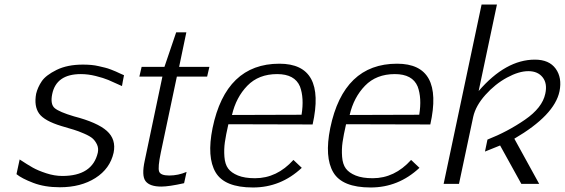

<svg xmlns="http://www.w3.org/2000/svg" viewBox="-20 -814 2501 850"><path d="M347 -528Q366 -528 383.5 -526.5Q401 -525 417.5 -521Q434 -517 445 -514.5Q456 -512 471.5 -506Q487 -500 492.5 -497.5Q498 -495 513 -488Q528 -481 529 -481Q527 -473 524 -455.5Q521 -438 520 -433Q481 -451 459.5 -460Q438 -469 404 -477.5Q370 -486 338 -486Q229 -486 211 -397Q202 -352 222.5 -335Q243 -318 307 -299Q411 -272 453 -234.5Q495 -197 483 -138Q467 -67 402.5 -26Q338 15 245 15Q178 15 127 -4.5Q76 -24 53 -43Q55 -54 60 -75.5Q65 -97 67 -108Q102 -85 125 -72Q148 -59 184.5 -47Q221 -35 256 -35Q389 -35 413 -138Q417 -158 409.5 -174Q402 -190 390.5 -200.5Q379 -211 352.5 -222.5Q326 -234 307.5 -239.5Q289 -245 252 -256Q176 -279 153 -311.5Q130 -344 140 -399Q147 -428 165 -454.5Q183 -481 230.5 -504.5Q278 -528 347 -528Z M607 -518H708L760 -671H805L773 -518H907L897 -475H763L692 -139Q678 -72 684.5 -54.5Q691 -37 729 -37Q769 -37 806 -53L795 -3Q728 12 694 12Q643 12 624.5 -12Q606 -36 621 -104L699 -475H597Z M1007 -305 1315 -306Q1327 -380 1308 -431Q1285 -486 1207 -486Q1125 -486 1075 -434.5Q1025 -383 1007 -305ZM1109 -25Q1206 -25 1279 -106Q1314 -73 1316 -71Q1223 16 1100 16Q974 16 934.5 -51Q895 -118 921 -247Q980 -532 1217 -532Q1424 -532 1364 -263L991 -264Q980 -216 975.5 -184.5Q971 -153 973.5 -120Q976 -87 990 -68Q1004 -49 1033.5 -37Q1063 -25 1109 -25Z M1528 -305 1836 -306Q1848 -380 1829 -431Q1806 -486 1728 -486Q1646 -486 1596 -434.5Q1546 -383 1528 -305ZM1630 -25Q1727 -25 1800 -106Q1835 -73 1837 -71Q1744 16 1621 16Q1495 16 1455.5 -51Q1416 -118 1442 -247Q1501 -532 1738 -532Q1945 -532 1885 -263L1512 -264Q1501 -216 1496.5 -184.5Q1492 -153 1494.5 -120Q1497 -87 1511 -68Q1525 -49 1554.5 -37Q1584 -25 1630 -25Z M2257 -200 2367 0H2288L2194 -170L2127 -143L2138 -196Q2227 -231 2304 -284Q2381 -337 2394 -399Q2404 -444 2382.5 -471.5Q2361 -499 2319 -499Q2277 -499 2224.5 -470.5Q2172 -442 2129 -394Q2086 -346 2075 -297L2012 0H1944L2112 -794H2180L2099 -411Q2219 -550 2348 -550Q2411 -550 2440 -510Q2469 -470 2457 -410Q2435 -304 2257 -200Z"/></svg>

Font: Afta sans
Style: Italic
Weight: 400
Italic angle: -12°
Designer: par.qink
Foundry: Oriol Esparraguera Font
Version: Version 1.000